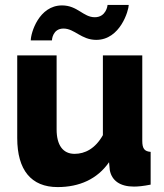

<svg xmlns="http://www.w3.org/2000/svg" viewBox="-20 -750 667 780"><path d="M238 -634C283 -634 310 -588 371 -588C469 -588 503 -709 503 -730H417C417 -727 411 -680 365 -680C318 -680 295 -728 232 -728C138 -728 105 -616 105 -586H191C191 -589 194 -634 238 -634ZM50 -189C50 -59 107 10 214 10C302 10 375 -22 423 -91L426 -59C434 -16 468 8 524 8C541 8 562 6 592 0V-133C567 -135 558 -146 558 -178V-525H398V-201C367 -146 325 -125 283 -125C236 -125 210 -160 210 -224V-525H50Z"/></svg>

Font: FIGSv2-sans-serif ExtraBold
Style: Regular
Weight: 800
Designer: Matt McInerney, Pablo Impallari, Rodrigo Fuenzalida,Mirko Velimirovic
Foundry: Matt McInerney, Pablo Impallari, Rodrigo Fuenzalida
Version: Version 4.021;hotconv 1.0.109;makeotfexe 2.5.65596